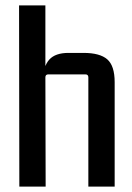

<svg xmlns="http://www.w3.org/2000/svg" viewBox="-20 -695 493 715"><path d="M235 -498H291Q352 -498 379.5 -474Q407 -450 407 -389V0H309V-407Q309 -418 298 -418H160Q149 -418 149 -407L150 0H52L51 -675H149V-418L141 -399Q141 -448 163.5 -473Q186 -498 235 -498Z"/></svg>

Font: Gemunu Libre ExtraLight SemiBold
Style: Regular
Weight: 600
Version: Version 1.100